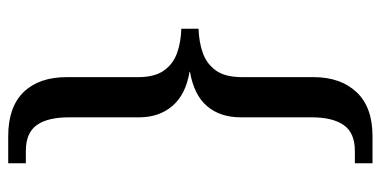

<svg xmlns="http://www.w3.org/2000/svg" viewBox="-250 -550 928 468"><g transform="rotate(-90 214.0 -316.0)"><path d="M50 128V85H80Q124 85 143 58Q162 31 162 -20V-193Q162 -243 189 -275Q216 -307 273 -317V-318Q218 -327 190 -359.5Q162 -392 162 -441V-612Q162 -664 143 -690.5Q124 -717 80 -717H50V-760H116Q187 -760 223.5 -722.5Q260 -685 260 -617V-443Q260 -403 276 -380.5Q292 -358 318.5 -348.5Q345 -339 378 -338V-296Q345 -295 318.5 -285.5Q292 -276 276 -253.5Q260 -231 260 -190V-16Q260 50 223.5 89Q187 128 116 128Z"/></g></svg>

Font: Noto Serif Hebrew
Style: Regular
Weight: 400
Designer: Monotype Design Team
Foundry: Monotype Imaging Inc.
Version: Version 2.003